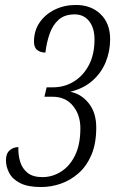

<svg xmlns="http://www.w3.org/2000/svg" viewBox="-20 -744 484 774"><path d="M145 10Q92 10 61 -6Q30 -22 17 -47Q4 -72 4 -98Q4 -125 19 -138Q34 -151 54 -151Q53 -119 61.5 -91.5Q70 -64 91.5 -47Q113 -30 151 -30Q191 -30 226 -52Q261 -74 282.5 -117.5Q304 -161 304 -227Q304 -281 274 -317.5Q244 -354 192 -354H159L168 -392H194Q240 -392 278 -415.5Q316 -439 338.5 -482Q361 -525 361 -585Q361 -631 339.5 -658.5Q318 -686 281 -686Q241 -686 217 -665Q193 -644 180.5 -609Q168 -574 163 -532Q144 -532 130.5 -542Q117 -552 117 -576Q117 -620 139.5 -653Q162 -686 200.5 -705Q239 -724 286 -724Q347 -724 385.5 -687Q424 -650 424 -586Q424 -538 406.5 -494.5Q389 -451 353 -419Q317 -387 263 -374Q307 -366 337.5 -328Q368 -290 368 -230Q368 -165 348.5 -119.5Q329 -74 296.5 -45.5Q264 -17 225 -3.5Q186 10 145 10Z"/></svg>

Font: Noto Serif ExtraCondensed Light
Style: Italic
Weight: 300
Width: 2
Italic angle: -12°
Designer: Monotype Design Team
Foundry: Monotype Imaging Inc.
Version: Version 2.014; ttfautohint (v1.8.4.7-5d5b)